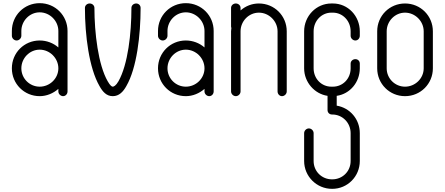

<svg xmlns="http://www.w3.org/2000/svg" viewBox="-20 -606 2812 1214"><path d="M231 -586C133 -586 55 -508 55 -410V-380C55 -364 69 -350 85 -350C101 -350 115 -364 115 -380V-410C115 -474 167 -528 231 -528C295 -528 349 -474 349 -410V-306C317 -334 275 -350 231 -350C133 -350 55 -272 55 -174C55 -76 133 2 231 2C275 2 317 -16 349 -44V-28C349 -12 363 2 379 2C395 2 407 -12 407 -28V-410C407 -508 329 -586 231 -586ZM231 -292C295 -292 349 -238 349 -174C349 -110 295 -58 231 -58C167 -58 115 -110 115 -174C115 -238 167 -292 231 -292Z M547 -584C531 -584 517 -572 517 -556C517 -384 543 -176 609 -62C629 -26 653 2 693 2C733 2 759 -26 779 -62C845 -176 869 -384 869 -556C869 -572 857 -584 841 -584C825 -584 811 -572 811 -556C811 -396 789 -198 729 -92C713 -64 699 -58 693 -58C687 -58 677 -64 661 -92C601 -196 577 -398 577 -556C577 -572 563 -584 547 -584Z M1155 -586C1057 -586 979 -508 979 -410V-380C979 -364 993 -350 1009 -350C1025 -350 1039 -364 1039 -380V-410C1039 -474 1091 -528 1155 -528C1219 -528 1273 -474 1273 -410V-306C1241 -334 1199 -350 1155 -350C1057 -350 979 -272 979 -174C979 -76 1057 2 1155 2C1199 2 1241 -16 1273 -44V-28C1273 -12 1287 2 1303 2C1319 2 1331 -12 1331 -28V-410C1331 -508 1253 -586 1155 -586ZM1155 -292C1219 -292 1273 -238 1273 -174C1273 -110 1219 -58 1155 -58C1091 -58 1039 -110 1039 -174C1039 -238 1091 -292 1155 -292Z M1471 -584C1455 -584 1441 -572 1441 -556V-438C1441 -436 1443 -430 1443 -428C1443 -422 1441 -416 1441 -408V-28C1441 -12 1455 2 1471 2C1487 2 1501 -12 1501 -28V-408C1501 -472 1553 -526 1617 -526C1681 -526 1735 -472 1735 -408V-28C1735 -12 1747 2 1763 2C1779 2 1793 -12 1793 -28V-408C1793 -506 1715 -584 1617 -584C1573 -584 1533 -568 1501 -540V-556C1501 -572 1487 -584 1471 -584Z M2085 -58H2075C2013 -58 1963 -108 1963 -174V-408C1963 -474 2013 -526 2075 -526H2085C2147 -526 2197 -474 2197 -408V-380C2197 -364 2211 -350 2227 -350C2243 -350 2255 -364 2255 -380V-408C2255 -504 2181 -584 2085 -584H2075C1979 -584 1903 -504 1903 -408V-174C1903 -86 1969 -12 2051 0V90C2051 106 2063 118 2079 118H2081C2145 118 2197 170 2197 236V412C2197 478 2145 528 2081 528H2079C2015 528 1963 478 1963 412V236C1963 220 1949 206 1933 206C1917 206 1903 220 1903 236V412C1903 510 1983 588 2079 588H2081C2177 588 2255 510 2255 412V236C2255 148 2193 76 2109 62V0C2193 -12 2255 -86 2255 -174V-204C2255 -220 2243 -232 2227 -232C2211 -232 2197 -220 2197 -204V-174C2197 -108 2147 -58 2085 -58Z M2541 -584C2443 -584 2365 -506 2365 -408V-174C2365 -76 2443 2 2541 2C2639 2 2717 -76 2717 -174V-408C2717 -506 2639 -584 2541 -584ZM2541 -526C2605 -526 2659 -472 2659 -408V-174C2659 -110 2605 -58 2541 -58C2477 -58 2425 -110 2425 -174V-408C2425 -472 2477 -526 2541 -526Z"/></svg>

Font: bauhaus_2017
Style: _regular
Weight: 400
Version: Version 1.0